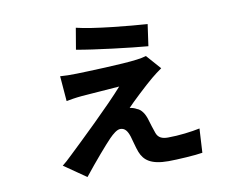

<svg xmlns="http://www.w3.org/2000/svg" viewBox="-79 -758 1157 935"><g transform="rotate(-10 500.0 -291.0)"><path d="M351 -654.3 333.1 -548.7C418.9 -532.8 602.7 -510.9 683.5 -504.3L698.6 -611.2C617.9 -616.6 433 -633.4 351 -654.3ZM726.3 -387.9 663.3 -459.3C653.9 -456.3 630.3 -451.2 616.8 -450C549.5 -440.4 358.9 -434.5 316.5 -433.3C288.4 -432.3 254.7 -433.1 234.8 -434.9L244.9 -310.5C262.6 -313.7 291 -318.9 322.6 -321.6C368.3 -325.6 469.6 -332.1 509.3 -335.7C438.9 -255.4 279.7 -103.3 219.2 -46C197.7 -25.3 186.8 -15.4 171.8 -3.9L280.8 71.6C336.5 1.4 397.1 -68.4 422.9 -95C441.9 -114.4 462.3 -131.2 478.3 -131.2C501.3 -131.2 513.3 -114.1 522.5 -85.6C528.7 -66.4 536.5 -30.5 546 -6.2C563.2 37.4 596.7 64 682.9 64C725.9 64 819.4 58.3 852.2 52.3L858.9 -66.7C818.6 -58 755 -49.8 700.5 -49.8C671 -49.8 652.6 -58.4 643.7 -82.2C635.9 -102.7 627.7 -131.8 620.7 -154.1C612.8 -180.3 597.1 -205.9 575.7 -212.9C564 -219.9 551.1 -222.8 541.4 -224.1C561.1 -245.8 639.2 -319.3 674.7 -348.7C687.8 -359.7 709.5 -376.3 726.3 -387.9Z"/></g></svg>

Font: Source Han Sans JP VF
Style: Regular
Weight: 250
Designer: Ryoko NISHIZUKA 西塚涼子 (kana, bopomofo & ideographs); Paul D. Hunt (Latin, Greek & Cyrillic); Sandoll Communications 산돌커뮤니
Foundry: Adobe
Version: Version 2.004;hotconv 1.0.118;makeotfexe 2.5.65603